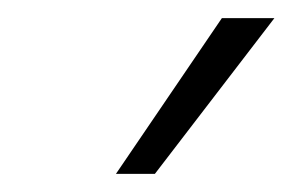

<svg xmlns="http://www.w3.org/2000/svg" viewBox="-20 -738 323 212"><path d="M225 -718H283L151 -546H108Z"/></svg>

Font: Niramit ExtraLight
Style: Italic
Weight: 200
Italic angle: -10°
Designer: Katatrad Aksorn Co.,Ltd.
Foundry: Cadson Demak Co.,Ltd.
Version: Version 1.000; ttfautohint (v1.6)